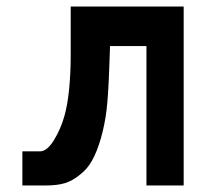

<svg xmlns="http://www.w3.org/2000/svg" viewBox="-20 -568 640 588"><path d="M48.5 -104.5H102.5Q124 -104.5 145 -138.5Q166 -172.5 177.5 -213.5Q187 -247.5 191.8 -295.8Q196.5 -344 196.5 -396.5V-548H542.5V0H428.5V-427H317L314.5 -357Q311.5 -273 306.2 -230Q301 -187 289 -144.5Q276.5 -102 261.5 -75.5Q246.5 -49 223.5 -32Q202.5 -14.5 179 -7.2Q155.5 0 120 0H48.5Z"/></svg>

Font: JuliaMono ExtraBold
Style: Regular
Weight: 800
Monospace: yes
Designer: cormullion
Foundry: corm
Version: Version 0.055; ttfautohint (v1.8.4)